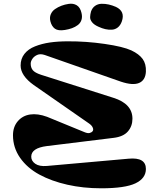

<svg xmlns="http://www.w3.org/2000/svg" viewBox="-20 -996 859 1032"><path d="M329.1 -835Q292.5 -829.1 275.1 -841.8Q257.8 -854.5 251 -880.9Q245.6 -901.4 252.7 -918.7Q259.8 -936 275.6 -947Q291.5 -958 310.1 -965.1Q328.6 -972.2 349.1 -975.1Q373.5 -979 392.3 -967.8Q411.1 -956.5 418 -926.8Q423.3 -905.3 417.7 -888.4Q412.1 -871.6 397.9 -861.1Q383.8 -850.6 366.9 -844.5Q350.1 -838.4 329.1 -835ZM509.8 -852.1Q486.3 -862.3 475.1 -876.2Q463.9 -890.1 464.4 -904.1Q464.8 -918 469.2 -934.1Q476.1 -954.1 491.2 -964.6Q506.3 -975.1 525.9 -975.6Q545.4 -976.1 564.7 -971.7Q584 -967.3 603 -959Q653.8 -935.1 634.8 -880.9Q627.4 -859.9 613.3 -848.6Q599.1 -837.4 581.3 -836.4Q563.5 -835.4 546.1 -839.4Q528.8 -843.3 509.8 -852.1ZM231.9 -104 671.9 -143.1Q764.2 -151.4 764.2 -87.9Q764.2 -37.6 708.3 -10.7Q652.3 16.1 523.9 16.1Q427.2 16.1 341.8 -3.2Q256.3 -22.5 191.2 -57.9Q126 -93.3 87.9 -147.9Q49.8 -202.6 49.8 -269Q49.8 -314 75.4 -344.2Q101.1 -374.5 141.8 -380.6Q182.6 -386.7 232.9 -368.2L433.1 -286.1Q451.2 -278.3 462.2 -281.2Q473.1 -284.2 478.3 -291.5Q483.4 -298.8 478.3 -310.5Q473.1 -322.3 459 -332L161.1 -539.1Q90.8 -589.4 90.8 -644Q90.8 -680.2 111.3 -706.3Q131.8 -732.4 168.2 -746.8Q204.6 -761.2 248 -767.6Q291.5 -773.9 344.2 -773.9Q442.9 -774.4 542.2 -760Q641.6 -745.6 686 -725.1Q727.5 -705.6 746.8 -679Q766.1 -652.3 764.2 -610.8Q761.7 -564.9 728 -550.3Q694.3 -535.6 629.9 -557.1L221.2 -700.2Q196.8 -708.5 179.7 -700.7Q162.6 -692.9 153.8 -679.4Q145 -666 145 -653.8Q145 -632.8 156.2 -618.9Q167.5 -605 200.2 -594.2L589.8 -470.2Q691.9 -438 691.9 -357.9Q691.9 -317.9 667.5 -289.6Q643.1 -261.2 589.8 -254.9L231.9 -210.9Q147.9 -200.2 147.9 -153.8Q147.9 -130.9 169.7 -115.7Q191.4 -100.6 231.9 -104Z"/></svg>

Font: Pilowlava
Style: Regular
Weight: 400
Designer: Anton Moglia, Jérémy Landes, Maksym Kobuzan (Cyrillic), Velvetyne Type Foundry
Foundry: Anton Moglia, Jérémy Landes, Velvetyne Type Foundry
Version: Version 1.001;hotconv 1.0.109;makeotfexe 2.5.65596